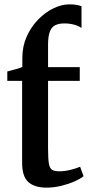

<svg xmlns="http://www.w3.org/2000/svg" viewBox="-20 -851 416 881"><path d="M193.5 10Q139 10 110.2 -15.5Q81.5 -41 81.5 -104V-480H13.5V-523Q23 -526 37.2 -529.5Q51.5 -533 64.2 -536.8Q77 -540.5 82.5 -544.5Q82.5 -555 82.5 -565.5Q82.5 -576 82.5 -586Q82.5 -639 102.8 -683.8Q123 -728.5 155.2 -761.5Q187.5 -794.5 225.2 -812.8Q263 -831 298 -831Q320 -831 333.2 -828.2Q346.5 -825.5 354 -822.5V-722.5Q342 -731.5 321.2 -737.5Q300.5 -743.5 275.5 -743.5Q249 -743.5 232.5 -734.8Q216 -726 208.2 -704.5Q200.5 -683 200.5 -645V-543H346V-480H200.5V-169Q200.5 -121.5 204.5 -99.5Q208.5 -77.5 220 -71.2Q231.5 -65 253 -65Q277.5 -65 305 -72Q332.5 -79 347.5 -86L363.5 -42.5Q348 -30 320.5 -18Q293 -6 259.8 2Q226.5 10 193.5 10Z"/></svg>

Font: Merriweather 48pt SemiBold
Style: Regular
Weight: 600
Version: Version 2.100